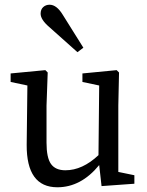

<svg xmlns="http://www.w3.org/2000/svg" viewBox="-20 -778 623 813"><path d="M308 -557 188 -664Q152 -695 152 -720Q152 -738 163 -748Q174 -758 190 -758Q220 -758 246 -715L333 -576ZM481 -50 549 -36V0L410 10L400 -79Q323 15 223 15Q92 15 93 -165L96 -416L25 -431V-467L172 -481L182 -471L177 -331V-174Q177 -110 196 -83.5Q215 -57 257 -57Q329 -57 397 -121L400 -416L329 -431V-467L474 -481L484 -471L481 -331Z"/></svg>

Font: TypoPRO Source Serif Pro
Style: Regular
Weight: 400
Designer: Frank Grießhammer
Foundry: Adobe Systems Incorporated
Version: Version 1.017;PS 1.0;hotconv 1.0.79;makeotf.lib2.5.61930